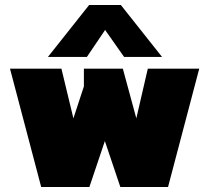

<svg xmlns="http://www.w3.org/2000/svg" viewBox="-20 -749 838 769"><path d="M172 -521 337 -729H464L629 -521H477L401 -629L328 -521ZM145 0 20 -474H226L274 -275L316 -403V-474H472L526 -275L572 -474H778L653 0H462L400 -184L338 0Z"/></svg>

Font: Kanit ExtraBold
Style: Regular
Weight: 800
Designer: Katatrad Team
Foundry: CadsonDemak
Version: Version 2.000; ttfautohint (v1.8.3)